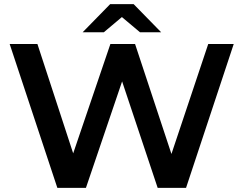

<svg xmlns="http://www.w3.org/2000/svg" viewBox="-20 -914 1184 934"><path d="M573 -831 661 -757H764L630 -894H516L382 -757H485ZM993 -700 814 -165 637 -700H517L336 -168L162 -700H27L259 0H398L574 -518L747 0H885L1117 -700Z"/></svg>

Font: Montserrat Lite SemiBold
Style: Regular
Weight: 600
Designer: Julieta Ulanovsky
Foundry: Julieta Ulanovsky
Version: Version 7.200;PS 007.200;hotconv 1.0.88;makeotf.lib2.5.64775